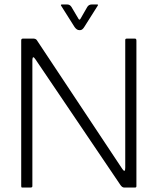

<svg xmlns="http://www.w3.org/2000/svg" viewBox="-20 -840 742 860"><path d="M125 -572V-8Q126 0 117 0H79Q75 0 75 -6V-659Q75 -667 82 -667H132Q141 -666 145 -660L528 -83Q541 -64 541 -89V-658Q540 -667 547 -667H585Q591 -667 591 -658V-6Q591 0 585 0H536Q527 0 519 -12L139 -574Q126 -594 125 -572ZM314 -719 254 -814Q250 -820 258 -820H281Q293 -820 300 -809L332 -755Q336 -749 340 -755L371 -809Q378 -820 391 -820H415Q421 -820 418 -815L358 -720Q349 -705 339 -705H335Q324 -705 314 -719Z"/></svg>

Font: Vivano Light
Style: Regular
Weight: 300
Designer: Joe Prince, Josias Burgherr
Version: Version 2.064;September 19, 2022;FontCreator 14.0.0.2877 64-